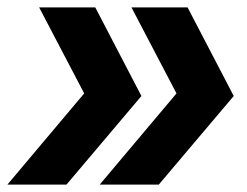

<svg xmlns="http://www.w3.org/2000/svg" viewBox="-48 -540 668 520"><path d="M222 -40 430 -287 308 -520H460L585 -280L382 -40ZM-28 -40 180 -287 58 -520H210L335 -280L132 -40Z"/></svg>

Font: JetBrains Mono NL ExtraBold
Style: Italic
Weight: 800
Italic angle: -9°
Monospace: yes
Designer: Philipp Nurullin, Konstantin Bulenkov
Foundry: JetBrains
Version: Version 2.305; ttfautohint (v1.8.4.7-5d5b)